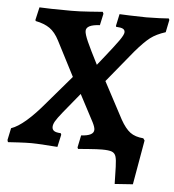

<svg xmlns="http://www.w3.org/2000/svg" viewBox="-74 -700 824 908"><g transform="rotate(5 337.5 -246.0)"><path d="M502 76Q501 41 496 26Q491 11 477 5.5Q463 0 430 0Q408 0 369 3Q330 6 317 7L314 0L326 -58Q386 -61 386 -90Q386 -102 375 -124L307 -253L230 -159Q205 -128 196.5 -113Q188 -98 188 -86Q188 -74 197 -67.5Q206 -61 229 -60L232 -53L219 6Q204 5 160 2Q116 -1 95 -1Q71 -1 33.5 1Q-4 3 -16 4L-19 -6L-7 -63Q55 -84 150 -198L263 -330L178 -495Q158 -534 132 -552Q106 -570 65 -578L63 -583L77 -644Q91 -643 133.5 -642Q176 -641 229 -641Q267 -641 314.5 -644.5Q362 -648 377 -649L381 -640L369 -585Q304 -582 304 -552Q304 -537 319.5 -502Q335 -467 371 -397Q396 -429 406 -441Q446 -491 467 -520.5Q488 -550 488 -562Q488 -573 478.5 -578Q469 -583 446 -584L445 -589L457 -645L504 -643Q556 -641 584 -641Q613 -641 647 -642.5Q681 -644 691 -645L694 -638L682 -579Q638 -565 610.5 -544Q583 -523 541 -474L418 -324L511 -149Q534 -108 557.5 -90.5Q581 -73 620 -70L627 -60L590 151L504 157Z"/></g></svg>

Font: Alegreya
Style: Bold Italic
Weight: 700
Italic angle: -7°
Designer: Juan Pablo del Peral
Foundry: Huerta Tipografica
Version: Version 2.007; ttfautohint (v1.6)